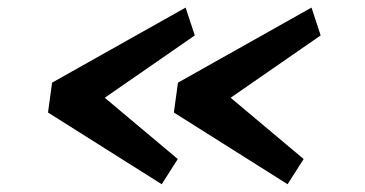

<svg xmlns="http://www.w3.org/2000/svg" viewBox="-20 -553 955 502"><path d="M116.2 -336.9 465.3 -533.2 489.3 -460.4 253.9 -297.4 444.8 -137.2 402.8 -71.3 105.5 -258.8ZM445.3 -336.9 794.4 -533.2 818.4 -460.4 583 -297.4 773.9 -137.2 731.9 -71.3 434.6 -258.8Z"/></svg>

Font: Merriweather Bold
Style: Italic
Weight: 700
Italic angle: -7°
Designer: Eben Sorkin ( eben@eyebytes.com )
Foundry: Eben Sorkin ( eben@eyebytes.com )
Version: Version 1.5; ttfautohint (v0.97) -l 13 -r 13 -G 200 -x 24 -f